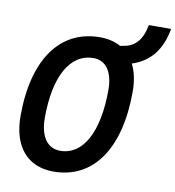

<svg xmlns="http://www.w3.org/2000/svg" viewBox="-89 -886 891 975"><g transform="rotate(10 357.0 -398.5)"><path d="M250.5 9.8C456.1 9.8 577.6 -164.6 577.6 -459.5C577.6 -514.6 567.4 -562 548.3 -599.6C640.1 -628.9 694.8 -697.8 714.4 -807.1H599.6C586.9 -733.4 551.8 -690.4 493.2 -681.2L473.6 -677.7C443.8 -694.3 408.2 -703.1 367.2 -703.1C160.2 -703.1 38.1 -530.8 38.1 -239.3C38.1 -82.5 116.7 9.8 250.5 9.8ZM266.1 -100.1C200.2 -100.1 161.1 -156.2 161.1 -251.5C161.1 -466.3 232.4 -593.3 353 -593.3C416.5 -593.3 454.6 -539.1 454.6 -447.3C454.6 -229 384.3 -100.1 266.1 -100.1Z"/></g></svg>

Font: Cascadia Mono PL SemiBold
Style: Italic
Weight: 600
Italic angle: -10°
Monospace: yes
Designer: Aaron Bell
Foundry: Saja Typeworks
Version: Version 2404.023